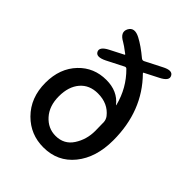

<svg xmlns="http://www.w3.org/2000/svg" viewBox="-229 -938 1077 1077"><g transform="rotate(45 309.0 -399.5)"><path d="M304 13Q202 13 131 -58Q56 -133 56 -252Q56 -366 124 -437Q189 -505 287 -505Q376 -505 424 -444Q427 -440 426 -445Q399 -552 322 -628Q315 -635 306 -630L208 -580Q154 -553 140 -581Q126 -609 179 -636L259 -677Q263 -679 259 -682Q217 -714 202 -722Q150 -750 170 -789Q191 -828 244 -800Q288 -777 343 -731Q352 -724 362 -729L460 -779Q513 -807 527 -778Q542 -750 488 -723L406 -681Q402 -679 406 -675Q554 -525 554 -293Q554 -156 485.5 -71.5Q417 13 304 13ZM307 -81Q374 -81 409.5 -135.5Q445 -190 445 -258Q445 -287 444 -316V-326Q443 -346 431 -362Q387 -418 307 -418Q240 -418 201.5 -373Q163 -328 163 -251.5Q163 -175 205 -128Q247 -81 307 -81Z"/></g></svg>

Font: Resource Han Rounded JP Medium
Style: Regular
Weight: 500
Designer: Cyano Hao (round all glyphs); Ryoko NISHIZUKA 西塚涼子 (kana, bopomofo & ideographs); Paul D. Hunt (Latin, Greek & Cyrillic)
Foundry: Cyano Hao
Version: 0.990